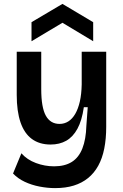

<svg xmlns="http://www.w3.org/2000/svg" viewBox="-20 -789 634 987"><path d="M263 178Q224 178 183 170Q142 162 107 145.5Q72 129 47 103L90 -1Q119 32 164.5 49Q210 66 258 66Q313 66 349 43.5Q385 21 403.5 -26Q422 -73 424 -143L431 -238H411Q401 -169 378 -127Q355 -85 320.5 -65.5Q286 -46 240 -46Q183 -46 144 -74.5Q105 -103 85.5 -160Q66 -217 66 -301V-523H192V-331Q192 -237 215.5 -194.5Q239 -152 286 -152Q311 -152 331.5 -165Q352 -178 367 -204Q382 -230 390.5 -267.5Q399 -305 400 -355V-523H526V-137Q526 -76 516 -25.5Q506 25 485 63Q464 101 432.5 126.5Q401 152 359 165Q317 178 263 178ZM142 -577V-675L301 -769L459 -675V-577L301 -672Z"/></svg>

Font: Bricolage Grotesque 17pt SemiBold
Style: Regular
Weight: 600
Version: Version 1.001;gftools[0.9.33.dev8+g029e19f]